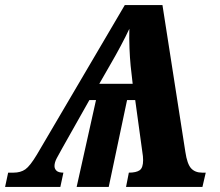

<svg xmlns="http://www.w3.org/2000/svg" viewBox="-59 -734 862 754"><path d="M-39 0 -27 -56H-6Q22 -56 40.5 -69Q59 -82 86 -127L431 -714H579L669 -137Q676 -90 691.5 -73Q707 -56 735 -56H749L736 0H436L447 -56Q476 -56 489.5 -65.5Q503 -75 503 -105Q503 -120 500 -137L472 -341H440L368 0H242L318 -341H292L186 -153Q173 -130 164 -113Q155 -96 155 -82Q155 -71 163 -63.5Q171 -56 190 -56L178 0ZM331 -405H462L454 -476Q451 -507 449.5 -545Q448 -583 449 -621Q435 -591 415 -553.5Q395 -516 378 -487Z"/></svg>

Font: Noto Serif SemiCondensed ExtraBold
Style: Italic
Weight: 800
Width: 4
Italic angle: -12°
Designer: Monotype Design Team
Foundry: Monotype Imaging Inc.
Version: Version 2.014; ttfautohint (v1.8.4.7-5d5b)